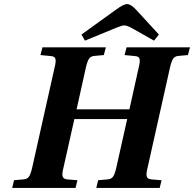

<svg xmlns="http://www.w3.org/2000/svg" viewBox="-20 -925 955 945"><path d="M381 -755 553 -879Q589 -905 605 -905Q624 -905 650 -877L762 -755L738 -725L632 -785Q606 -800 591 -800Q580 -800 549 -787L398 -725ZM40 0 49 -38 94 -42Q114 -43 122.5 -55.5Q131 -68 138 -98L249 -594Q256 -621 253 -634.5Q250 -648 230 -649L179 -654L189 -692H501L491 -654L447 -650Q427 -649 418.5 -636.5Q410 -624 403 -594L357 -387H617L663 -594Q670 -621 667 -634.5Q664 -648 644 -649L593 -654L603 -692H915L905 -654L861 -650Q841 -649 832.5 -636.5Q824 -624 817 -594L706 -98Q699 -71 702 -57.5Q705 -44 725 -42L775 -38L766 0H454L463 -38L508 -42Q528 -43 536.5 -55.5Q545 -68 552 -98L606 -339H346L292 -98Q285 -71 288 -57.5Q291 -44 311 -42L361 -38L352 0Z"/></svg>

Font: Lingua Franca
Style: Bold Italic
Weight: 700
Italic angle: -13°
Version: Version 1.19